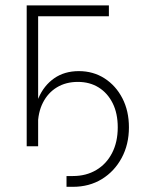

<svg xmlns="http://www.w3.org/2000/svg" viewBox="-20 -556 561 730"><path d="M232.9 154.3V113.3H257.3Q307.6 113.3 346.2 90.3Q384.8 67.4 406.2 25.6Q427.7 -16.1 427.7 -71.8Q427.7 -125 408.4 -163.6Q389.2 -202.1 355.2 -223.4Q321.3 -244.6 275.9 -244.6Q230.5 -244.6 196.3 -223.9Q162.1 -203.1 143.1 -165.5Q124 -127.9 124 -77.6H106Q106 -136.2 126.5 -183.6Q147 -231 186 -258.3Q225.1 -285.6 279.8 -285.6Q334.5 -285.6 377.4 -258.1Q420.4 -230.5 445.3 -182.4Q470.2 -134.3 470.2 -71.8Q470.2 -6.8 442.6 44.4Q415 95.7 367.2 125Q319.3 154.3 257.3 154.3ZM394 -535.6V-494.1H125V0H81.5V-535.6Z"/></svg>

Font: Inter 20pt ExtraLight
Style: Regular
Weight: 250
Version: Version 4.001;git-66647c0bb